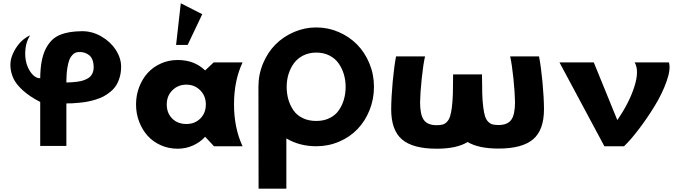

<svg xmlns="http://www.w3.org/2000/svg" viewBox="-20 -895 4165 1175"><path d="M164.1 -678.2Q140.6 -642.1 135.7 -595Q130.9 -547.9 141.6 -509Q152.3 -470.2 175.3 -443.1Q198.2 -416 226.1 -416Q226.6 -474.6 235.1 -519.8Q243.7 -564.9 259.8 -596.2Q275.9 -627.4 297.1 -648.7Q318.4 -669.9 348.1 -681.9Q377.9 -693.8 409.7 -698.7Q441.4 -703.6 481.9 -704.1Q543 -704.6 598.9 -672.9Q654.8 -641.1 688 -590.6Q721.2 -540 721.2 -486.8Q721.2 -452.1 712.6 -422.6Q704.1 -393.1 690.4 -371.8Q676.8 -350.6 655.5 -333.3Q634.3 -315.9 613.5 -304.9Q592.8 -293.9 565.4 -285.6Q538.1 -277.3 516.1 -273.2Q494.1 -269 467 -266.4Q439.9 -263.7 423.3 -262.9Q406.7 -262.2 386.2 -262.2V-2H226.1V-271Q162.1 -303.7 120.1 -341.8Q78.1 -379.9 62 -415.5Q45.9 -451.2 43.9 -487.3Q42 -523.4 54 -554.2Q65.9 -585 84.2 -610.8Q102.5 -636.7 123.8 -653.8Q145 -670.9 164.1 -678.2ZM386.2 -390.1Q405.8 -390.6 420.2 -391.6Q434.6 -392.6 453.1 -395Q471.7 -397.5 484.9 -401.4Q498 -405.3 511.7 -412.1Q525.4 -418.9 533.9 -428.2Q542.5 -437.5 547.9 -451.2Q553.2 -464.8 553.2 -481.9Q553.2 -535.2 525.4 -557.4Q497.6 -579.6 458 -576.2Q438.5 -574.7 424.3 -559.8Q410.2 -544.9 403.3 -525.6Q396.5 -506.3 392.3 -479.7Q388.2 -453.1 387.5 -434.8Q386.7 -416.5 386.2 -397Q386.2 -392.1 386.2 -390.1Z M1057.6 -620.1 1086.4 -875 1217.8 -808.1 1128.4 -620.1ZM1067.4 -527.8Q1169.9 -527.8 1235.4 -463.9L1287.6 -513.2H1464.4Q1412.1 -400.9 1412.1 -256.6Q1412.1 -112.3 1464.4 0H1289.6L1235.4 -58.1Q1205.6 -24.9 1161.6 -4.9Q1117.7 15.1 1067.4 15.1Q1012.2 15.1 964.4 -6.1Q916.5 -27.3 883.5 -64Q850.6 -100.6 831.5 -150.4Q812.5 -200.2 812.5 -255.9Q812.5 -311.5 831.5 -361.6Q850.6 -411.6 883.5 -448.2Q916.5 -484.9 964.4 -506.3Q1012.2 -527.8 1067.4 -527.8ZM1120.6 -136.2Q1172.4 -136.2 1206.1 -169.9Q1239.7 -203.6 1239.7 -255.9Q1239.7 -308.1 1205.3 -342.5Q1170.9 -377 1120.6 -377Q1069.8 -377 1035.2 -342.8Q1000.5 -308.6 1000.5 -255.9Q1000.5 -203.1 1033.7 -169.7Q1066.9 -136.2 1120.6 -136.2Z M1561.5 -363.8Q1561.5 -439 1589.8 -506.8Q1618.2 -574.7 1666 -622.8Q1713.9 -670.9 1779.1 -699Q1844.2 -727.1 1915.5 -727.1Q1987.3 -727.1 2052.5 -699Q2117.7 -670.9 2165.3 -622.6Q2212.9 -574.2 2240.7 -506.8Q2268.6 -439.5 2268.6 -363.8Q2268.6 -288.1 2241.5 -220.7Q2214.4 -153.3 2167.7 -104.7Q2121.1 -56.2 2055.4 -28.1Q1989.7 0 1915.5 0Q1813 0 1732.4 -47.9V259.8H1562.5Q1561.5 -359.9 1561.5 -363.8ZM1734.4 -363.8Q1734.4 -322.8 1744.6 -286.6Q1754.9 -250.5 1775.6 -220.2Q1796.4 -189.9 1832.3 -172.4Q1868.2 -154.8 1915.5 -154.8Q1961.9 -154.8 1997.3 -172.4Q2032.7 -189.9 2053.5 -220Q2074.2 -250 2084.7 -286.4Q2095.2 -322.8 2095.2 -363.8Q2095.2 -404.3 2084.2 -440.9Q2073.2 -477.5 2052 -507.6Q2030.8 -537.6 1995.6 -555.4Q1960.4 -573.2 1915.5 -573.2Q1871.1 -573.2 1835.7 -555.4Q1800.3 -537.6 1778.6 -507.6Q1756.8 -477.5 1745.6 -440.9Q1734.4 -404.3 1734.4 -363.8Z M2374 -226.1Q2374.5 -301.3 2383.3 -396Q2392.1 -490.7 2403.8 -549.8H2581.1Q2569.8 -500 2560.8 -413.3Q2551.8 -326.7 2550.8 -269Q2550.8 -192.9 2573.7 -160.9Q2596.7 -128.9 2651.9 -128.9Q2674.3 -128.9 2688.7 -132.8Q2703.1 -136.7 2715.3 -149.4Q2727.5 -162.1 2734.1 -182.1Q2740.7 -202.1 2745.4 -238.8Q2750 -275.4 2751.5 -322.3Q2752.9 -369.1 2752.9 -439.9H2929.7Q2929.7 -369.6 2931.2 -322.8Q2932.6 -275.9 2937.3 -239.5Q2941.9 -203.1 2948.5 -183.1Q2955.1 -163.1 2967.3 -150.4Q2979.5 -137.7 2993.9 -133.8Q3008.3 -129.9 3030.8 -129.9Q3085.9 -129.9 3108.9 -161.9Q3131.8 -193.8 3131.8 -270Q3130.9 -328.1 3122.1 -414.1Q3113.3 -500 3102.1 -549.8H3278.8Q3290.5 -489.7 3299.6 -395.5Q3308.6 -301.3 3309.1 -227.1Q3309.1 -99.1 3242.4 -42.5Q3175.8 14.2 3030.8 14.2Q2908.7 14.2 2841.8 -25.9Q2775.4 15.1 2651.9 15.1Q2506.8 15.1 2440.4 -41.5Q2374 -98.1 2374 -226.1Z M3403.8 -513.2H3613.8L3757.8 -160.2Q3831.1 -266.1 3862.3 -365Q3893.6 -463.9 3863.8 -513.2H4073.7Q4085.9 -471.7 4059.3 -396.7Q4032.7 -321.8 3986.1 -245.8Q3939.5 -169.9 3888.4 -103Q3837.4 -36.1 3798.8 0H3678.7Z"/></svg>

Font: Hussar Preview
Style: Bold
Weight: 700
Foundry: Cannot Into Space Fonts, PlusOne Fonts
Version: Version 2.29RC2 "Millennial"